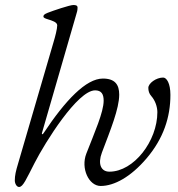

<svg xmlns="http://www.w3.org/2000/svg" viewBox="-20 -727 711 765"><path d="M56 18C72 18 85 -14 118 -78C160 -160 289 -367 359 -367C384 -367 393 -352 393 -326C393 -280 357 -200 324 -115C301 -56 334 14 381 14C435 14 501 -22 564 -96C632 -176 659 -261 659 -349C659 -395 644 -418 630 -418C602 -418 571 -395 571 -377C571 -365 574 -354 583 -344C598 -327 607 -302 607 -280C607 -165 513 -43 416 -43C382 -43 369 -74 386 -119C420 -209 455 -294 455 -350C455 -390 438 -414 390 -414C323 -414 241 -328 154 -197C152 -194 150 -192 149 -192C147 -192 146 -195 148 -200L284 -670C287 -679 289 -686 289 -697C289 -707 278 -707 272 -707C258 -707 190 -684 170 -676C155 -670 153 -666 153 -661C153 -656 161 -653 171 -650C187 -645 208 -639 208 -626C208 -612 200 -581 193 -558L52 -75C43 -45 39 -28 39 -8C39 4 46 18 56 18Z"/></svg>

Font: EB Garamond
Style: Italic
Weight: 400
Italic angle: -17.2°
Designer: Georg Duffner and Octavio Pardo
Foundry: Georg Duffner
Version: Version 1.000;PS 001.000;hotconv 1.0.88;makeotf.lib2.5.64775